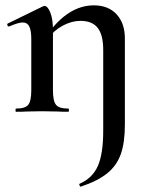

<svg xmlns="http://www.w3.org/2000/svg" viewBox="-20 -418 547 718"><path d="M278 269Q326 248 346 202.5Q366 157 366 71V-231Q366 -287 345.5 -313.5Q325 -340 281 -340Q248 -340 214.5 -322Q181 -304 160 -274L155 -286Q234 -398 331 -398Q385 -398 416 -364.5Q447 -331 447 -274V48Q447 116 431.5 159Q416 202 380.5 230.5Q345 259 282 280Q280 281 277.5 275.5Q275 270 278 269ZM40 -12Q74 -12 85.5 -26Q97 -40 97 -81V-272Q97 -304 89.5 -319Q82 -334 65 -334Q49 -334 14 -319H13Q9 -319 7.5 -324Q6 -329 9 -330L140 -394Q146 -396 146 -396Q158 -396 168 -371.5Q178 -347 178 -306V-81Q178 -40 189.5 -26Q201 -12 235 -12Q238 -12 238 -6Q238 0 235 0Q210 0 195 -1L137 -2L80 -1Q65 0 40 0Q38 0 38 -6Q38 -12 40 -12Z"/></svg>

Font: Cormorant Infant SemiBold
Style: Regular
Weight: 600
Designer: Christian Thalmann (Catharsis Fonts)
Foundry: Catharsis Fonts
Version: Version 4.000